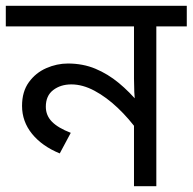

<svg xmlns="http://www.w3.org/2000/svg" viewBox="-30 -642 664 662"><path d="M614 -622V-551H509V0H432V-243L448 -187Q415 -233 376 -270Q337 -307 296 -329Q255 -351 216 -351Q179 -351 153.5 -331.5Q128 -312 128 -274Q128 -244 149 -222.5Q170 -201 214 -184L176 -113Q115 -138 80.5 -180.5Q46 -223 46 -277Q46 -326 69.5 -358.5Q93 -391 129.5 -407Q166 -423 204 -423Q256 -423 299 -405Q342 -387 379.5 -356Q417 -325 451 -284L437 -280Q434 -303 433 -325.5Q432 -348 432 -371V-551H-10V-622Z"/></svg>

Font: bangla115
Style: Regular
Weight: 400
Designer: Jelle Bosma - Monotype Design Team
Foundry: Monotype Imaging Inc.
Version: Version 2.003